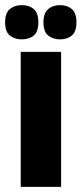

<svg xmlns="http://www.w3.org/2000/svg" viewBox="-46 -731 319 751"><path d="M35 0V-528H193V0ZM189 -577Q161 -577 142.5 -592Q124 -607 124 -644Q124 -680 142.5 -695.5Q161 -711 189 -711Q217 -711 235 -695.5Q253 -680 253 -644Q253 -607 235 -592Q217 -577 189 -577ZM39 -577Q11 -577 -7.5 -592Q-26 -607 -26 -644Q-26 -680 -7.5 -695.5Q11 -711 39 -711Q68 -711 86 -695.5Q104 -680 104 -644Q104 -607 86 -592Q68 -577 39 -577Z"/></svg>

Font: Bricolage Grotesque 72pt SemiCondensed ExtraBold
Style: Regular
Weight: 800
Width: 4
Designer: Mathieu Triay
Foundry: Atelier Triay
Version: Version 1.001;gftools[0.9.33.dev8+g029e19f]